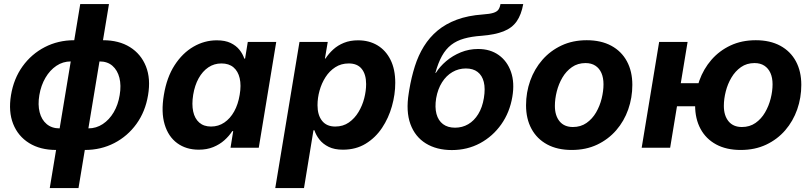

<svg xmlns="http://www.w3.org/2000/svg" viewBox="-20 -748 4109 972"><path d="M264.2 11.2Q183.6 11.2 127.4 -23.7Q71.3 -58.6 46.6 -120.8Q22 -183.1 35.6 -266.1Q49.3 -349.6 94.2 -412.1Q139.2 -474.6 206.8 -509.5Q274.4 -544.4 355.5 -544.4H501.5Q582 -544.4 637.9 -509.5Q693.8 -474.6 718.8 -412.1Q743.7 -349.6 729.5 -266.1Q715.8 -183.1 670.9 -120.8Q626 -58.6 558.6 -23.7Q491.2 11.2 409.7 11.2ZM281.7 -98.1H427.2Q467.3 -98.1 500.2 -119.9Q533.2 -141.6 555.7 -179.7Q578.1 -217.8 585.9 -266.6Q594.2 -315.9 584.5 -354.2Q574.7 -392.6 549.3 -414.8Q523.9 -437 483.9 -437H338.4Q298.3 -437 265.4 -414.8Q232.4 -392.6 210 -354.2Q187.5 -315.9 179.2 -266.6Q170.9 -217.8 180.7 -179.7Q190.4 -141.6 216.3 -119.9Q242.2 -98.1 281.7 -98.1ZM231.9 204.1 386.2 -727.5H531.7L377.4 204.1Z M986.3 9.8Q922.4 9.8 877.2 -23.2Q832 -56.2 813.5 -118.2Q794.9 -180.2 809.6 -267.6Q824.2 -356.4 864 -418Q903.8 -479.5 959.5 -511.7Q1015.1 -543.9 1077.6 -543.9Q1119.6 -543.9 1147.5 -530.5Q1175.3 -517.1 1192.1 -496.1Q1209 -475.1 1216.8 -451.2H1220.7L1234.4 -535.6H1378.4L1290 0H1147L1160.6 -84H1155.8Q1139.6 -59.1 1115.7 -37.8Q1091.8 -16.6 1059.6 -3.4Q1027.3 9.8 986.3 9.8ZM1048.3 -107.4Q1085.9 -107.4 1115.7 -127.7Q1145.5 -147.9 1165.5 -183.8Q1185.5 -219.7 1193.4 -268.1Q1201.7 -316.4 1193.4 -352.1Q1185.1 -387.7 1161.9 -407.2Q1138.7 -426.8 1101.1 -426.8Q1064 -426.8 1034.7 -407Q1005.4 -387.2 985.6 -351.6Q965.8 -315.9 958 -268.1Q950.2 -219.7 958 -183.6Q965.8 -147.5 988.8 -127.4Q1011.7 -107.4 1048.3 -107.4Z M1373.5 204.1 1496.1 -535.6H1639.2L1625 -451.7H1627.9Q1643.6 -476.1 1666.7 -497.3Q1689.9 -518.6 1721.2 -531.2Q1752.4 -543.9 1792.5 -543.9Q1848.1 -543.9 1890.4 -518.8Q1932.6 -493.7 1956.8 -445.6Q1981 -397.5 1981 -328.6Q1981 -270 1964.1 -210.2Q1947.3 -150.4 1914.1 -100.6Q1880.9 -50.8 1831.3 -20.5Q1781.7 9.8 1715.8 9.8Q1672.9 9.8 1643.8 -4.6Q1614.7 -19 1597.2 -41.5Q1579.6 -64 1571.8 -88.4H1566.9L1519 204.1ZM1677.2 -107.4Q1716.8 -107.4 1746.1 -127.9Q1775.4 -148.4 1794.9 -180.9Q1814.5 -213.4 1824 -250.7Q1833.5 -288.1 1833.5 -322.3Q1833.5 -371.1 1811.5 -398.9Q1789.6 -426.8 1745.6 -426.8Q1707 -426.8 1677.5 -407.7Q1647.9 -388.7 1627.9 -357.4Q1607.9 -326.2 1597.7 -289.1Q1587.4 -252 1587.4 -215.3Q1587.4 -165.5 1610.4 -136.5Q1633.3 -107.4 1677.2 -107.4Z M2267.6 11.7Q2190.4 11.7 2135.7 -22Q2081.1 -55.7 2057.6 -120.1Q2034.2 -184.6 2049.3 -276.4L2051.8 -292.5Q2062.5 -356.4 2080.1 -412.1Q2097.7 -467.8 2126 -513.4Q2154.3 -559.1 2195.3 -593.3Q2236.3 -627.4 2292.7 -648.4Q2349.1 -669.4 2424.3 -674.8Q2459.5 -677.2 2477.5 -682.9Q2495.6 -688.5 2503.2 -699.2Q2510.7 -710 2513.7 -727.5H2628.9Q2619.1 -673.3 2595.7 -639.9Q2572.3 -606.4 2529.3 -589.4Q2486.3 -572.3 2418.9 -566.9Q2367.7 -563.5 2329.6 -552.7Q2291.5 -542 2264.2 -520.8Q2236.8 -499.5 2217.5 -464.8Q2198.2 -430.2 2184.1 -378.9H2186.5Q2206.5 -411.1 2239 -438.7Q2271.5 -466.3 2313 -483.2Q2354.5 -500 2400.4 -500Q2461.9 -500 2504.9 -469.2Q2547.9 -438.5 2566.9 -384Q2585.9 -329.6 2573.7 -257.8Q2560.5 -179.2 2517.6 -118.4Q2474.6 -57.6 2410.2 -22.9Q2345.7 11.7 2267.6 11.7ZM2283.7 -101.6Q2320.3 -101.6 2350.3 -119.1Q2380.4 -136.7 2401.1 -170.4Q2421.9 -204.1 2429.7 -252Q2437.5 -299.8 2429.2 -333Q2420.9 -366.2 2397.9 -383.8Q2375 -401.4 2338.4 -401.4Q2301.8 -401.4 2270.5 -383.3Q2239.3 -365.2 2217.8 -331.3Q2196.3 -297.4 2188 -250.5Q2180.7 -204.6 2189.7 -171.1Q2198.7 -137.7 2222.7 -119.6Q2246.6 -101.6 2283.7 -101.6Z M2874.5 11.2Q2801.8 11.2 2750 -16.8Q2698.2 -44.9 2670.7 -95.7Q2643.1 -146.5 2643.1 -214.8Q2643.1 -280.3 2664.3 -339.6Q2685.5 -398.9 2725.8 -445.1Q2766.1 -491.2 2822.8 -517.8Q2879.4 -544.4 2950.2 -544.4Q3022.9 -544.4 3074.7 -516.4Q3126.5 -488.3 3153.8 -437.5Q3181.2 -386.7 3181.2 -318.4Q3181.2 -253.4 3160.4 -194.1Q3139.6 -134.8 3099.6 -88.6Q3059.6 -42.5 3002.9 -15.6Q2946.3 11.2 2874.5 11.2ZM2880.4 -105Q2919.9 -105 2949.2 -125.5Q2978.5 -146 2997.6 -178.7Q3016.6 -211.4 3025.9 -249.3Q3035.2 -287.1 3035.2 -321.3Q3035.2 -354.5 3024.7 -378.4Q3014.2 -402.3 2993.9 -415.5Q2973.6 -428.7 2944.3 -428.7Q2904.8 -428.7 2875.5 -408.2Q2846.2 -387.7 2827.1 -355.2Q2808.1 -322.8 2798.6 -284.9Q2789.1 -247.1 2789.1 -211.9Q2789.1 -163.1 2812.7 -134Q2836.4 -105 2880.4 -105Z M3228.5 0 3316.9 -535.6H3460.9L3372.6 0ZM3366.7 -210 3386.2 -326.7H3558.6L3539.1 -210ZM3730 11.2Q3657.2 11.2 3605.5 -16.8Q3553.7 -44.9 3526.4 -95.7Q3499 -146.5 3499 -214.8Q3499 -280.3 3520.3 -339.6Q3541.5 -398.9 3581.5 -445.1Q3621.6 -491.2 3678.2 -517.8Q3734.9 -544.4 3806.2 -544.4Q3878.4 -544.4 3930.2 -516.4Q3981.9 -488.3 4009.3 -437.5Q4036.6 -386.7 4036.6 -318.4Q4036.6 -253.4 4015.9 -194.1Q3995.1 -134.8 3955.3 -88.6Q3915.5 -42.5 3858.6 -15.6Q3801.8 11.2 3730 11.2ZM3735.8 -105Q3775.4 -105 3804.7 -125.5Q3834 -146 3853 -178.7Q3872.1 -211.4 3881.6 -249.3Q3891.1 -287.1 3891.1 -321.3Q3891.1 -354.5 3880.4 -378.4Q3869.6 -402.3 3849.4 -415.5Q3829.1 -428.7 3799.8 -428.7Q3760.3 -428.7 3731.2 -408.2Q3702.1 -387.7 3682.9 -355.2Q3663.6 -322.8 3654.1 -284.9Q3644.5 -247.1 3644.5 -211.9Q3644.5 -163.1 3668.2 -134Q3691.9 -105 3735.8 -105Z"/></svg>

Font: Inter 20pt
Style: Bold Italic
Weight: 700
Italic angle: -9.3988°
Version: Version 4.001;git-66647c0bb